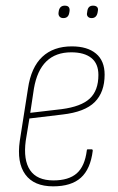

<svg xmlns="http://www.w3.org/2000/svg" viewBox="-20 -651 416 679"><path d="M168 8Q100 8 69.5 -34Q39 -76 50 -153L79 -338Q90 -413 129.5 -450Q169 -487 234 -487Q289 -487 319.5 -461.5Q350 -436 350 -387Q350 -325 315 -290Q280 -255 201 -246L84 -232L71 -153Q62 -85 86.5 -49Q111 -13 169 -13Q223 -13 251.5 -38Q280 -63 287 -119Q287 -123 291 -123H304Q308 -123 308 -118Q300 -53 266 -22.5Q232 8 168 8ZM87 -252 198 -265Q267 -274 297.5 -302.5Q328 -331 328 -386Q328 -426 303 -446Q278 -466 232 -466Q177 -466 144 -434Q111 -402 100 -338ZM304 -587Q295 -587 290.5 -592.5Q286 -598 288 -606L289 -613Q292 -631 309 -631Q319 -631 323.5 -626Q328 -621 326 -612L325 -606Q321 -587 304 -587ZM204 -587Q195 -587 190.5 -592.5Q186 -598 187 -606L188 -613Q192 -631 209 -631Q219 -631 223 -626Q227 -621 226 -612L225 -606Q222 -587 204 -587Z"/></svg>

Font: Sofia Sans Condensed Thin
Style: Italic
Weight: 250
Italic angle: -9°
Version: Version 4.100